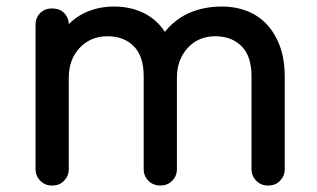

<svg xmlns="http://www.w3.org/2000/svg" viewBox="-20 -572 978 593"><path d="M807.6 1Q786.1 1 771.5 -13.7Q756.8 -28.3 756.8 -49.8Q756.8 -145.5 756.8 -335.9Q756.8 -399.4 725.6 -429.7Q695.3 -460 644.5 -460Q592.8 -460 559.6 -423.8Q526.4 -387.7 526.4 -332Q498 -332 443.4 -332Q443.4 -397.5 470.7 -446.3Q499 -496.1 548.8 -524.4Q599.6 -551.8 665 -551.8Q721.7 -551.8 765.6 -527.3Q809.6 -502 834 -453.1Q859.4 -405.3 859.4 -335.9Q859.4 -240.2 859.4 -49.8Q859.4 -28.3 844.7 -13.7Q831.1 1 807.6 1ZM140.6 1Q119.1 1 104.5 -13.7Q89.8 -28.3 89.8 -49.8Q89.8 -198.2 89.8 -495.1Q89.8 -517.6 104.5 -532.2Q119.1 -545.9 140.6 -545.9Q164.1 -545.9 177.7 -532.2Q192.4 -517.6 192.4 -495.1Q192.4 -346.7 192.4 -49.8Q192.4 -28.3 177.7 -13.7Q164.1 1 140.6 1ZM474.6 1Q453.1 1 438.5 -13.7Q423.8 -28.3 423.8 -49.8Q423.8 -145.5 423.8 -335.9Q423.8 -399.4 392.6 -429.7Q362.3 -460 311.5 -460Q259.8 -460 225.6 -423.8Q192.4 -387.7 192.4 -332Q170.9 -332 128.9 -332Q128.9 -397.5 155.3 -446.3Q180.7 -496.1 226.6 -524.4Q273.4 -551.8 332 -551.8Q388.7 -551.8 432.6 -527.3Q476.6 -502 501 -453.1Q526.4 -405.3 526.4 -335.9Q526.4 -240.2 526.4 -49.8Q526.4 -28.3 511.7 -13.7Q498 1 474.6 1Z"/></svg>

Font: Abed
Style: Bold
Weight: 700
Designer: Johan Aakerlund
Version: Version 3.105